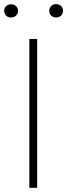

<svg xmlns="http://www.w3.org/2000/svg" viewBox="-38 -897 321 917"><path d="M139.6 -710.9V0H102.1V-710.9ZM-18.1 -845.7Q-18.1 -858.4 -9.3 -867.4Q-0.5 -876.5 14.6 -876.5Q29.3 -876.5 38.8 -867.4Q48.3 -858.4 48.3 -845.7Q48.3 -832.5 38.8 -823Q29.3 -813.5 14.6 -813.5Q-0.5 -813.5 -9.3 -823Q-18.1 -832.5 -18.1 -845.7ZM197.3 -845.7Q197.3 -858.4 206.3 -867.9Q215.3 -877.4 230 -877.4Q244.6 -877.4 253.9 -867.9Q263.2 -858.4 263.2 -845.7Q263.2 -832 253.9 -822.8Q244.6 -813.5 230 -813.5Q215.3 -813.5 206.3 -822.8Q197.3 -832 197.3 -845.7Z"/></svg>

Font: Roboto Condensed ExtraLight
Style: Regular
Weight: 250
Designer: Christian Robertson
Foundry: Google
Version: Version 3.008; 2023